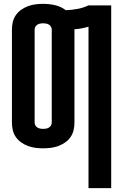

<svg xmlns="http://www.w3.org/2000/svg" viewBox="-20 -763 640 998"><path d="M440 215V-624Q422 -619 404 -615.5Q386 -612 367 -611V-126Q367 -106 362.5 -86.5Q358 -67 346.5 -50.5Q335 -34 318.5 -22.5Q302 -11 283 -4Q264 3 244 5.5Q224 8 204 8Q185 8 165 5.5Q145 3 126 -4Q107 -11 90.5 -22.5Q74 -34 62.5 -50.5Q51 -67 46.5 -86.5Q42 -106 42 -126V-609Q42 -629 46.5 -648.5Q51 -668 62.5 -684.5Q74 -701 90.5 -712.5Q107 -724 126 -731Q145 -738 165 -740.5Q185 -743 204 -743Q236 -743 266.5 -736Q297 -729 322 -710Q352 -711 382 -716.5Q412 -722 440 -735H558V215ZM204 -93Q212 -93 220 -94.5Q228 -96 234.5 -100Q241 -104 245 -111Q249 -118 249 -126V-609Q249 -617 245 -624Q241 -631 234.5 -635Q228 -639 220 -640.5Q212 -642 204 -642Q197 -642 189 -640.5Q181 -639 174.5 -635Q168 -631 164 -624Q160 -617 160 -609V-126Q160 -118 164 -111Q168 -104 174.5 -100Q181 -96 189 -94.5Q197 -93 204 -93Z"/></svg>

Font: Iosevka Fixed Extended
Style: Bold
Weight: 700
Width: 7
Monospace: yes
Designer: Belleve Invis
Foundry: Belleve Invis
Version: Version 24.1.1; ttfautohint (v1.8.4)